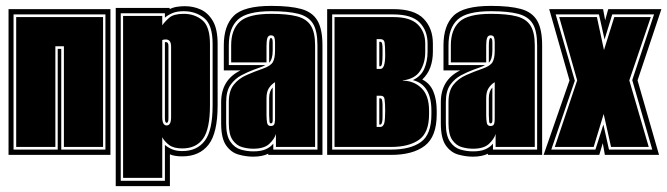

<svg xmlns="http://www.w3.org/2000/svg" viewBox="-20 -526 2266 652"><path d="M9 0V-495H355V0ZM26 -18H176V-360H188V-18H338V-477H26ZM35 -27V-468H330V-27H197V-369H168V-27Z M373 106V-499H556V-495Q568 -501 581.5 -503Q595 -505 608 -505Q637 -505 662 -493.5Q687 -482 703 -454.5Q719 -427 719 -377V-168Q719 -74 688 -34.5Q657 5 599 5Q572 5 557 -2V106ZM390 88H540V-34Q550 -25 564.5 -19Q579 -13 599 -13Q649 -13 675.5 -48Q702 -83 702 -168V-377Q702 -442 673 -465Q644 -488 604 -488Q581 -488 565.5 -481.5Q550 -475 540 -466V-481H390ZM398 78V-472H531V-440Q540 -453 555 -466Q570 -479 604 -479Q641 -479 667 -457.5Q693 -436 693 -377V-168Q693 -88 669.5 -55Q646 -22 599 -22Q570 -22 554.5 -33.5Q539 -45 531 -60V78ZM546 -100Q561 -100 561 -128V-368Q561 -392 543 -392Q535 -392 531 -390V-128Q531 -100 546 -100ZM546 -109Q540 -109 540 -124V-383H544Q552 -383 552 -370V-124Q552 -109 546 -109Z M840 6Q816 6 790.5 -1Q765 -8 748 -32Q731 -56 731 -107V-179Q731 -255 797 -287H740V-372Q740 -439 774 -472.5Q808 -506 901 -506Q965 -506 1003 -495.5Q1041 -485 1058 -456Q1075 -427 1075 -372V0H891V-4Q870 6 840 6ZM840 -12Q866 -12 882 -19Q898 -26 908 -38V-18H1058V-372Q1058 -421 1043 -445.5Q1028 -470 993.5 -479Q959 -488 901 -488Q819 -488 788 -459.5Q757 -431 757 -372V-305H881Q875 -301 864.5 -297.5Q854 -294 841 -289Q822 -282 800 -270.5Q778 -259 763 -238Q748 -217 748 -179V-107Q748 -65 762.5 -44.5Q777 -24 798 -18Q819 -12 840 -12ZM840 -21Q821 -21 802 -26.5Q783 -32 770 -50.5Q757 -69 757 -107V-179Q757 -217 773.5 -238Q790 -259 817 -271Q844 -283 873 -293Q899 -302 906.5 -315Q914 -328 914 -354V-382Q914 -393 911.5 -399.5Q909 -406 900 -406Q891 -406 888 -397Q885 -388 885 -371V-314H765V-372Q765 -425 794 -452Q823 -479 901 -479Q956 -479 988.5 -470.5Q1021 -462 1035.5 -439Q1050 -416 1050 -372V-27H917V-71Q912 -54 894.5 -37.5Q877 -21 840 -21ZM894 -313V-371Q894 -397 900 -397Q906 -397 906 -382V-354Q906 -325 894 -313ZM900 -98Q912 -98 913 -110Q914 -116 914 -123.5Q914 -131 914 -141V-247Q901 -239 893 -226.5Q885 -214 885 -193V-135Q885 -120 887 -109Q889 -98 900 -98ZM900 -107Q895 -107 895 -116L894 -135V-193Q894 -216 906 -229V-117Q906 -107 900 -107Z M1091 0V-495H1316Q1387 -495 1418.5 -462.5Q1450 -430 1450 -378V-350Q1450 -322 1441.5 -298Q1433 -274 1414 -256Q1440 -243 1451.5 -215.5Q1463 -188 1463 -150V-138Q1463 -62 1422.5 -31Q1382 0 1308 0ZM1108 -18H1308Q1373 -18 1409 -43.5Q1445 -69 1445 -138V-150Q1445 -238 1382 -254Q1410 -267 1421 -293Q1432 -319 1432 -350V-378Q1432 -422 1405 -449.5Q1378 -477 1316 -477H1108ZM1116 -27V-468H1316Q1373 -468 1398.5 -443Q1424 -418 1424 -378V-350Q1424 -312 1406.5 -285Q1389 -258 1348 -253V-252Q1385 -252 1411 -227Q1437 -202 1437 -150V-138Q1437 -75 1402.5 -51Q1368 -27 1308 -27ZM1259 -292H1272Q1288 -292 1288 -339Q1288 -355 1287.5 -365.5Q1287 -376 1286 -382Q1284 -393 1272 -393H1259ZM1268 -301V-384H1272Q1277 -384 1278 -375Q1279 -370 1279 -361Q1279 -352 1279 -339Q1279 -301 1272 -301ZM1259 -95H1272Q1281 -95 1285 -108Q1288 -120 1288 -151Q1288 -163 1287.5 -172Q1287 -181 1286 -188Q1285 -201 1272 -201H1259ZM1268 -103V-192H1272Q1277 -192 1278 -182Q1279 -177 1279 -169Q1279 -161 1279 -151Q1279 -138 1279 -128.5Q1279 -119 1278 -114Q1276 -103 1272 -103Z M1586 6Q1562 6 1536.5 -1Q1511 -8 1494 -32Q1477 -56 1477 -107V-179Q1477 -255 1543 -287H1486V-372Q1486 -439 1520 -472.5Q1554 -506 1647 -506Q1711 -506 1749 -495.5Q1787 -485 1804 -456Q1821 -427 1821 -372V0H1637V-4Q1616 6 1586 6ZM1586 -12Q1612 -12 1628 -19Q1644 -26 1654 -38V-18H1804V-372Q1804 -421 1789 -445.5Q1774 -470 1739.5 -479Q1705 -488 1647 -488Q1565 -488 1534 -459.5Q1503 -431 1503 -372V-305H1627Q1621 -301 1610.5 -297.5Q1600 -294 1587 -289Q1568 -282 1546 -270.5Q1524 -259 1509 -238Q1494 -217 1494 -179V-107Q1494 -65 1508.5 -44.5Q1523 -24 1544 -18Q1565 -12 1586 -12ZM1586 -21Q1567 -21 1548 -26.5Q1529 -32 1516 -50.5Q1503 -69 1503 -107V-179Q1503 -217 1519.5 -238Q1536 -259 1563 -271Q1590 -283 1619 -293Q1645 -302 1652.5 -315Q1660 -328 1660 -354V-382Q1660 -393 1657.5 -399.5Q1655 -406 1646 -406Q1637 -406 1634 -397Q1631 -388 1631 -371V-314H1511V-372Q1511 -425 1540 -452Q1569 -479 1647 -479Q1702 -479 1734.5 -470.5Q1767 -462 1781.5 -439Q1796 -416 1796 -372V-27H1663V-71Q1658 -54 1640.5 -37.5Q1623 -21 1586 -21ZM1640 -313V-371Q1640 -397 1646 -397Q1652 -397 1652 -382V-354Q1652 -325 1640 -313ZM1646 -98Q1658 -98 1659 -110Q1660 -116 1660 -123.5Q1660 -131 1660 -141V-247Q1647 -239 1639 -226.5Q1631 -214 1631 -193V-135Q1631 -120 1633 -109Q1635 -98 1646 -98ZM1646 -107Q1641 -107 1641 -116L1640 -135V-193Q1640 -216 1652 -229V-117Q1652 -107 1646 -107Z M1826 0 1914 -253 1845 -495H2028L2035 -457Q2042 -482 2043.5 -488Q2045 -494 2046 -495H2226L2145 -253L2218 0H2034L2027 -40L2015 0ZM1852 -18H2002L2029 -103L2048 -18H2195L2127 -254L2201 -477H2059L2033 -392L2014 -477H1867L1932 -252ZM1864 -27 1940 -253 1879 -468H2007L2031 -356L2066 -468H2190L2117 -253L2183 -27H2055L2030 -139L1996 -27Z"/></svg>

Font: Alumni Sans Collegiate One SC
Style: Regular
Weight: 400
Designer: Robert E. Leuschke
Foundry: Robert E. Leuschke
Version: Version 1.100